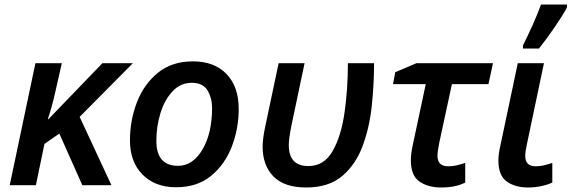

<svg xmlns="http://www.w3.org/2000/svg" viewBox="-20 -821 2533 851"><path d="M23 0H139L177 -183L243 -229L345 0H474L333 -303L569 -541H434L195 -293H192Q200 -316 209 -348.5Q218 -381 225 -413L254 -541H137Z M760 9Q854 9 915.5 -41.5Q977 -92 1007.5 -171.5Q1038 -251 1038 -338Q1038 -437 984 -493Q930 -549 835 -549Q742 -549 680 -498.5Q618 -448 587 -368Q556 -288 556 -199Q556 -103 612 -47Q668 9 760 9ZM769 -86Q673 -86 673 -197Q673 -260 691 -319Q709 -378 744.5 -416Q780 -454 830 -454Q880 -454 900 -420Q920 -386 920 -343Q920 -231 877.5 -158.5Q835 -86 769 -86Z M1337 10Q1437 10 1497 -41Q1557 -92 1587.5 -174.5Q1618 -257 1628 -353.5Q1638 -450 1638 -541H1522Q1522 -426 1507 -321.5Q1492 -217 1454 -151Q1416 -85 1347 -85Q1260 -85 1260 -178Q1260 -206 1271 -261L1330 -541H1215L1156 -262Q1144 -206 1144 -171Q1144 -88 1192 -39Q1240 10 1337 10Z M1936 10Q2000 10 2042 -12V-99Q2021 -92 2003.5 -88Q1986 -84 1967 -84Q1919 -84 1919 -130Q1919 -147 1926 -184L1983 -448H2145L2165 -541H1826L1732 -501L1722 -448H1867L1811 -185Q1801 -142 1801 -111Q1801 -43 1839 -16.5Q1877 10 1936 10Z M2321 10Q2352 10 2381 3.5Q2410 -3 2428 -12V-99Q2407 -92 2390 -88Q2373 -84 2354 -84Q2308 -84 2308 -130Q2308 -148 2315 -180L2391 -541H2275L2200 -186Q2189 -139 2189 -111Q2189 -43 2226 -16.5Q2263 10 2321 10ZM2298 -606H2369Q2404 -650 2439.5 -702Q2475 -754 2493 -788V-801H2378Q2364 -762 2340.5 -709.5Q2317 -657 2298 -620Z"/></svg>

Font: Noto Sans UI Medium
Style: Italic
Weight: 500
Italic angle: -12°
Designer: Monotype Design Team
Foundry: Monotype Imaging Inc.
Version: Version 1.901